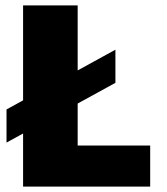

<svg xmlns="http://www.w3.org/2000/svg" viewBox="-20 -687 616 707"><path d="M4 -162V-284L405 -504V-382ZM65 0V-667H266V-151H533V0Z"/></svg>

Font: Maven Pro Black
Style: Regular
Weight: 900
Designer: Joe Prince
Foundry: Joe Prince
Version: Version 2.103